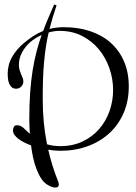

<svg xmlns="http://www.w3.org/2000/svg" viewBox="-20 -675 616 867"><path d="M245.6 158.2Q245.6 171.9 230.5 171.9Q220.7 171.9 211.9 168.2Q203.1 164.6 195.8 160.2Q179.2 150.9 166.7 132.1Q154.3 113.3 145 89.1Q135.7 64.9 129.6 37.1Q123.5 9.3 120.1 -18.6Q105.5 -23.9 91.1 -31Q76.7 -38.1 64.9 -46.6Q53.2 -55.2 45.9 -65.2Q38.6 -75.2 38.6 -86.4Q38.6 -95.2 42.7 -102.3Q46.9 -109.4 56.6 -109.4Q72.3 -109.4 85.4 -97.9Q98.6 -86.4 114.7 -70.8Q113.3 -91.3 112.8 -108.9Q112.3 -126.5 112.3 -139.6Q112.3 -204.6 116.2 -258.1Q120.1 -311.5 127.4 -357.2Q134.8 -402.8 145 -441.9Q155.3 -481 168 -517.1Q147 -507.8 128.4 -494.1Q109.9 -480.5 95.9 -463.1Q82 -445.8 73.7 -425.5Q65.4 -405.3 65.4 -382.3Q65.4 -369.1 68.6 -358.6Q71.8 -348.1 75.4 -339.4Q79.1 -330.6 82.3 -323Q85.4 -315.4 85.4 -307.6Q85.4 -293.5 75.9 -283.9Q66.4 -274.4 52.7 -274.4Q40 -274.4 32.7 -281.2Q25.4 -288.1 21.2 -298.3Q17.1 -308.6 15.9 -320.1Q14.6 -331.5 14.6 -340.3Q14.6 -383.3 34.9 -418.2Q55.2 -453.1 87.9 -480.5Q109.4 -498.5 130.4 -512.2Q151.4 -525.9 174.8 -535.2Q186 -565.4 198.5 -594.7Q210.9 -624 224.6 -654.8L235.4 -650.9Q225.6 -622.1 218 -596.2Q210.4 -570.3 203.6 -544.4Q219.2 -548.3 235.4 -550.3Q251.5 -552.2 269.5 -552.2Q333 -552.2 386.7 -534.4Q440.4 -516.6 479.2 -482.4Q518.1 -448.2 539.8 -398.4Q561.5 -348.6 561.5 -284.7Q561.5 -218.8 538.3 -165Q515.1 -111.3 473.9 -73.5Q432.6 -35.6 376 -14.9Q319.3 5.9 252.4 5.9Q238.8 5.9 225.1 4.6Q211.4 3.4 197.8 1Q213.9 72.3 241.7 142.1Q243.2 146 244.4 150.1Q245.6 154.3 245.6 158.2ZM249.5 -535.6Q224.6 -535.6 199.7 -528.3Q192.4 -497.6 187.5 -465.3Q182.6 -433.1 179.2 -396.5Q175.8 -359.9 174.3 -317.9Q172.9 -275.9 172.9 -225.1Q172.9 -120.6 192.4 -23.4Q205.1 -19.5 220 -17.3Q234.9 -15.1 252.4 -15.1Q308.1 -15.1 352.3 -35.9Q396.5 -56.6 427.2 -91.8Q458 -127 474.4 -172.9Q490.7 -218.8 490.7 -269Q490.7 -318.8 474.1 -366.7Q457.5 -414.6 426.5 -452.1Q395.5 -489.7 350.6 -512.7Q305.7 -535.6 249.5 -535.6Z"/></svg>

Font: Montez
Style: Regular
Weight: 400
Designer: Astigmatic (AOETI)
Foundry: Astigmatic (AOETI)
Version: Version 1.000